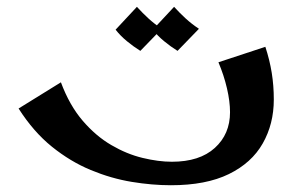

<svg xmlns="http://www.w3.org/2000/svg" viewBox="-20 -541 882 568"><path d="M485.5 7Q430 7 369.4 -3Q308.8 -13 248.5 -38Q188.2 -63 133.6 -107Q79 -151 35 -220L160.2 -297.5Q185.5 -229.5 224.5 -184Q263.5 -138.5 309.4 -111.8Q355.2 -85 402 -73.8Q448.8 -62.5 488.5 -62.5Q570.5 -62.5 615.5 -103.4Q660.5 -144.2 660.5 -209Q660.5 -240.8 651.5 -279.5Q642.5 -318.2 626.2 -356.8L765 -402.5Q777.8 -363.5 783.9 -325.5Q790 -287.5 790 -246.5Q790 -174.2 757.2 -116.6Q724.5 -59 657 -26Q589.5 7 485.5 7ZM395.2 -390.5Q374.8 -403.2 355.4 -419.2Q336 -435.2 322 -453.2L385 -520.8Q402 -502.2 419.2 -486.4Q436.5 -470.5 458.5 -455.8ZM505.2 -390.5Q484.8 -403.2 465.4 -419.2Q446 -435.2 432 -453.2L495 -520.8Q512 -502.2 529.2 -486.4Q546.5 -470.5 568.5 -455.8Z"/></svg>

Font: Marhey Light
Style: Regular
Weight: 300
Designer: Nur Syamsi & Bustanul Arifin
Foundry: Namelatype
Version: Version 1.000